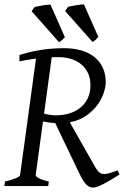

<svg xmlns="http://www.w3.org/2000/svg" viewBox="-20 -850 566 877"><path d="M251 -588.9H233.4Q224.6 -588.9 216.3 -588.4L181.2 -331.1Q195.3 -327.1 209.2 -325.2Q223.1 -323.2 236.8 -323.2Q267.6 -323.2 295.9 -331.8Q324.2 -340.3 345.7 -357.2Q367.2 -374 380.1 -399.7Q393.1 -425.3 393.1 -460Q393.1 -496.1 379.6 -520.8Q366.2 -545.4 345.5 -560.5Q324.7 -575.7 299.6 -582.3Q274.4 -588.9 251 -588.9ZM525.9 -53.2Q506.8 -40.5 488.3 -29.5Q469.7 -18.6 454.1 -10.5Q438.5 -2.4 426 2.2Q413.6 6.8 407.2 6.8Q398.9 6.8 391.4 4.4Q383.8 2 376.2 -5.1Q368.7 -12.2 360.4 -24.7Q352.1 -37.1 342.8 -57.1Q329.6 -84.5 319.3 -106Q309.1 -127.4 296.4 -153.8Q283.7 -180.2 271.5 -205.8Q259.3 -231.4 248.8 -253.4Q238.3 -275.4 232.4 -287.6Q218.3 -288.6 203.4 -290.5Q188.5 -292.5 176.3 -295.4L143.1 -50.8Q141.6 -44.9 157 -36.4Q172.4 -27.8 203.1 -21L200.2 0H0L2.9 -21Q33.7 -27.8 52.2 -35.9Q70.8 -43.9 71.8 -50.8L144.5 -582.5Q125.5 -580.1 106.7 -576.9Q87.9 -573.7 68.8 -569.8V-599.1Q90.8 -605.5 113 -611.1Q135.3 -616.7 159.7 -620.8Q184.1 -625 211.9 -627.4Q239.7 -629.9 272.9 -629.9Q315.9 -629.9 350.8 -619.9Q385.7 -609.9 410.6 -590.1Q435.5 -570.3 449.2 -541.3Q462.9 -512.2 462.9 -474.1Q462.9 -455.1 454.3 -427.5Q445.8 -399.9 426.5 -372.8Q407.2 -345.7 376 -323Q344.7 -300.3 298.8 -291.5L413.1 -89.8Q421.9 -74.2 429.9 -65.9Q438 -57.6 449 -55.7Q460 -53.7 476.1 -58.1Q492.2 -62.5 517.1 -71.8ZM124.5 -798.8 138.2 -817.9Q148.9 -820.8 173.1 -825Q197.3 -829.1 210.4 -829.1L276.4 -680.2Q271 -674.3 264.6 -668.2Q258.3 -662.1 249.5 -657.2ZM277.3 -799.8 291 -818.8Q301.8 -821.8 325.9 -825.7Q350.1 -829.6 363.3 -830.1L429.2 -681.2Q423.8 -675.3 417.5 -669.2Q411.1 -663.1 402.8 -658.2Z"/></svg>

Font: Akkhara
Style: Italic
Weight: 400
Italic angle: -7°
Designer: J. Victor Gaultney
Version: Version 1.00 June 13, 2006, initial release